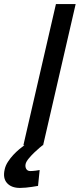

<svg xmlns="http://www.w3.org/2000/svg" viewBox="-35 -714 392 944"><path d="M240 -694H337L177 0H175Q172 2 159.5 12.5Q147 23 133 36.5Q119 50 106.5 65Q94 80 91 92Q88 106 94 116.5Q100 127 114 127Q119 127 126 126.5Q133 126 141 125Q150 124 160 122L152 200Q137 203 121 205Q107 207 92 208.5Q77 210 63 210Q21 210 -0.5 186Q-22 162 -12 119Q-8 100 4 81.5Q16 63 30.5 47.5Q45 32 60 19.5Q75 7 85 0H80Z"/></svg>

Font: Panefresco 600wt
Style: Italic
Weight: 600
Foundry: Campivisivi & Chank Co
Version: Version 1.000